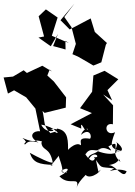

<svg xmlns="http://www.w3.org/2000/svg" viewBox="-55 -909 747 1063"><path d="M537 -671 470 -732 447 -807 331 -746 280 -797 357 -889 301 -815 341 -758 365 -666 346 -609 376 -596 430 -565 462 -546 506 -564 531 -661ZM326 -671 232 -711 264 -812 199 -857 159 -819 189 -707 158 -701 226 -653 266 -721 239 -654 308 -635 307 -683ZM233 -513 179 -545 94 -505 76 -520 17 -485 -35 -480 -11 -391 23 -409 90 -370 141 -308 167 -182C133 -188 93 -155 158 -120C82 -141 91 -99 79 -112C111 -156 93 -106 82 -134C37 -170 135 -97 165 -144C84 -128 200 -134 174 -120C179 -70 220 -99 237 -10C232 0 151 -40 110 -63C128 -8 160 1 241 4C218 8 213 28 271 -47C268 -38 293 6 291 47C328 36 325 56 283 38C316 12 350 27 274 67C328 126 392 58 368 134C384 76 452 47 416 40C411 87 479 69 503 30C484 42 496 67 473 -39C457 22 399 -84 419 -55C445 -102 488 -58 494 -88C494 -52 426 -66 433 -21C464 -87 510 -31 465 -39C514 28 489 13 577 23C517 60 585 12 646 39C630 89 587 6 547 5C620 -6 595 -49 612 -12C548 -70 613 -102 586 -125C632 -91 634 -61 577 -75C614 -72 573 -39 486 -72C519 -123 592 -39 545 -98C626 -145 546 -64 619 -73C556 -85 552 -100 582 -177C527 -150 515 -234 570 -221L571 -326L516 -386L566 -353L540 -410L600 -470L524 -517L462 -491L455 -401L388 -310L454 -283L336 -221L395 -197C386 -265 428 -142 426 -199C457 -150 424 -235 393 -162C446 -208 456 -144 442 -141C366 -153 402 -111 391 -105C366 -130 298 -64 322 -68C321 -122 328 -187 261 -197C226 -158 294 -206 223 -193C273 -188 200 -162 173 -219C252 -206 287 -155 248 -179C212 -169 226 -173 235 -159C176 -225 201 -212 177 -310L155 -317L192 -284L309 -313L311 -370L243 -458L207 -491L220 -524Z"/></svg>

Font: Hussar Lance
Style: Regular
Weight: 700
Foundry: Cannot Into Space Fonts, PlusOne Fonts
Version: Version 2.27